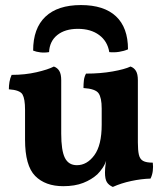

<svg xmlns="http://www.w3.org/2000/svg" viewBox="-20 -730 650 759"><path d="M230 6Q159 6 119 -34.5Q79 -75 79 -178V-296Q79 -339 69 -356.5Q59 -374 15 -377Q15 -392 17.5 -406.5Q20 -421 26 -434Q79 -434 124.5 -444.5Q170 -455 193 -467Q207 -462 214.5 -449.5Q222 -437 222 -413V-202Q222 -135 236.5 -106Q251 -77 284 -77Q324 -77 353 -116.5Q382 -156 382 -237V-301Q382 -344 369.5 -361.5Q357 -379 310 -382Q310 -397 311.5 -411.5Q313 -426 320 -439Q377 -439 425 -447.5Q473 -456 496 -467Q510 -462 517.5 -449.5Q525 -437 525 -413V-134L401 -98Q395 -80 385.5 -66Q376 -52 365 -41Q342 -20 309 -7Q276 6 230 6ZM426 9Q410 2 402.5 -10Q395 -22 395 -48Q395 -64 398 -85.5Q401 -107 407 -130L525 -167Q525 -136 529 -118.5Q533 -101 545.5 -94Q558 -87 584 -87Q586 -71 584 -54.5Q582 -38 575 -24Q539 -23 499 -14.5Q459 -6 426 9ZM111 -530Q111 -618 159.5 -664Q208 -710 300 -710Q391 -710 438.5 -665.5Q486 -621 486 -535Q470 -528 450.5 -525Q431 -522 412 -524Q405 -567 372 -591.5Q339 -616 288 -616Q237 -616 206.5 -591.5Q176 -567 174 -524Q156 -521 139.5 -523Q123 -525 111 -530Z"/></svg>

Font: Vollkorn
Style: Bold
Weight: 700
Designer: Friedrich Althausen
Foundry: Friedrich Althausen
Version: Version 5.000